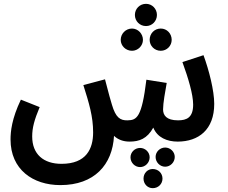

<svg xmlns="http://www.w3.org/2000/svg" viewBox="-20 -734 1189 1002"><path d="M742 -598C774 -598 799 -624 799 -656C799 -688 774 -714 742 -714C709 -714 684 -688 684 -656C684 -624 709 -598 742 -598ZM669 -469C700 -469 726 -495 726 -526C726 -558 700 -585 669 -585C636 -585 610 -558 610 -526C610 -495 636 -469 669 -469ZM819 -469C851 -469 876 -495 876 -526C876 -559 851 -585 819 -585C786 -585 761 -559 761 -526C761 -495 786 -469 819 -469ZM295 232C473 232 567 125 575 -25C596 -5 624 5 656 5C707 5 748 -10 780 -68C801 -16 852 5 907 5C1016 5 1098 -57 1098 -192C1098 -261 1071 -367 1042 -446L932 -410C963 -325 988 -241 988 -188C988 -120 954 -106 909 -106C848 -106 831 -133 831 -163C831 -195 842 -257 850 -301L744 -318C720 -121 694 -107 646 -106C607 -105 584 -120 564 -188C557 -209 548 -244 528 -320L415 -290C445 -195 466 -126 466 -43C466 42 431 121 301 121C207 121 148 71 148 -22C148 -67 159 -108 187 -175L89 -214C41 -114 35 -47 35 -6C35 150 151 232 295 232ZM842 36C815 36 792 58 792 85C792 113 815 136 842 136C869 136 892 113 892 85C892 58 869 36 842 36ZM711 38C684 38 661 60 661 87C661 115 684 138 711 138C738 138 761 115 761 87C761 60 738 38 711 38ZM777 148C750 148 729 170 729 198C729 226 750 248 777 248C806 248 828 226 828 198C828 170 806 148 777 148Z"/></svg>

Font: Noto Sans Arabic UI Cn SmBd
Style: Regular
Weight: 600
Width: 3
Designer: Monotype Design Team, Nadine Chahine and Nizar Qandah
Foundry: Monotype Imaging Inc.
Version: Version 2.010